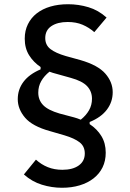

<svg xmlns="http://www.w3.org/2000/svg" viewBox="-20 -730 617 908"><path d="M480 -8Q480 31 465 61.5Q450 92 422.5 113.5Q395 135 357 146.5Q319 158 273 158Q225 158 178 143.5Q131 129 93 95L150 25Q175 48 206 60.5Q237 73 275 73Q324 73 352.5 52.5Q381 32 381 -4Q381 -38 356.5 -57Q332 -76 285 -90L216 -110Q133 -133 98.5 -173.5Q64 -214 64 -261Q64 -307 91 -343Q118 -379 172 -402V-413Q138 -436 117.5 -469Q97 -502 97 -547Q97 -585 112 -615.5Q127 -646 154 -667Q181 -688 218.5 -699Q256 -710 302 -710Q351 -710 398 -696Q445 -682 484 -647L426 -578Q401 -600 370.5 -613Q340 -626 300 -626Q252 -626 223 -606.5Q194 -587 194 -550Q194 -517 218.5 -498Q243 -479 291 -465L360 -446Q443 -422 478 -382Q513 -342 513 -294Q513 -248 485.5 -211.5Q458 -175 404 -153V-143Q439 -120 459.5 -86.5Q480 -53 480 -8ZM415 -263Q415 -298 392 -322.5Q369 -347 314 -362L246 -381Q238 -383 230 -385.5Q222 -388 214 -391Q189 -371 175 -346.5Q161 -322 161 -292Q161 -257 184 -233Q207 -209 262 -193L330 -175Q345 -171 362 -164Q387 -184 401 -208.5Q415 -233 415 -263Z"/></svg>

Font: IBM Plex Arabic Medium
Style: Regular
Weight: 500
Designer: Mike Abbink, Paul van der Laan, Pieter van Rosmalen, Wael Morcos, Khajak Apelian
Foundry: Bold Monday
Version: Version 1.0